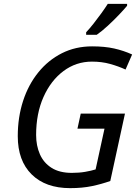

<svg xmlns="http://www.w3.org/2000/svg" viewBox="-20 -964 718 994"><path d="M343 10Q216 10 144 -61Q72 -132 72 -259Q72 -357 99.5 -441.5Q127 -526 178.5 -589.5Q230 -653 300.5 -688.5Q371 -724 457 -724Q522 -724 571 -713Q620 -702 664 -682L630 -604Q593 -621 550 -633Q507 -645 456 -645Q374 -645 308.5 -596Q243 -547 205 -461.5Q167 -376 167 -265Q167 -210 186.5 -165.5Q206 -121 247 -95Q288 -69 352 -69Q390 -69 421.5 -74.5Q453 -80 475 -87L521 -298H381L398 -376H627L551 -27Q506 -11 456 -0.5Q406 10 343 10ZM426 -784V-797Q444 -816 464.5 -842Q485 -868 504.5 -895Q524 -922 538 -944H638V-934Q624 -917 596.5 -888Q569 -859 538 -830.5Q507 -802 481 -784Z"/></svg>

Font: Manna Sans
Style: Italic
Weight: 400
Italic angle: -12°
Designer: Monotype Design Team
Foundry: Monotype Imaging Inc.
Version: Version 2.001.1; ttfautohint (v1.8.2)